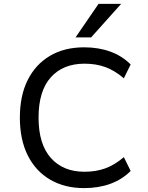

<svg xmlns="http://www.w3.org/2000/svg" viewBox="-20 -957 761 986"><path d="M412 9Q312 9 237.5 -34.5Q163 -78 122.5 -159Q82 -240 82 -353Q82 -466 122.5 -546.5Q163 -627 237 -670.5Q311 -714 412 -714Q486 -714 546.5 -692Q607 -670 651 -626L616 -555Q569 -595 521 -612.5Q473 -630 414 -630Q304 -630 241 -560Q178 -490 178 -353Q178 -217 241 -146Q304 -75 414 -75Q473 -75 521 -92.5Q569 -110 616 -150L651 -79Q607 -35 546.5 -13Q486 9 412 9ZM368 -765 486 -937H602L448 -765Z"/></svg>

Font: Nunito Sans 6pt
Style: Regular
Weight: 400
Version: Version 3.101;gftools[0.9.27]